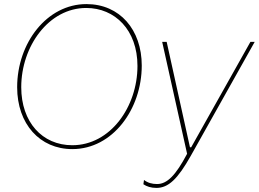

<svg xmlns="http://www.w3.org/2000/svg" viewBox="-20 -725 1267 940"><path d="M334 5C532 5 674 -191 674 -404C674 -579 567 -705 403 -705C210 -705 64 -515 64 -298C64 -118 175 5 334 5ZM334 -14C186 -14 84 -128 84 -298C84 -499 219 -686 402 -686C543 -686 653 -578 653 -402C653 -202 520 -14 334 -14ZM746 195C804 195 850 152 914 38L1227 -520H1206L916 -4H910L796 -520H774L896 28C840 134 798 176 749 176C724 176 703 170 685 156L682 177C698 188 719 195 746 195Z"/></svg>

Font: Fixel Text 20240404 Thin
Style: Italic
Weight: 100
Width: 4
Italic angle: -10°
Designer: AlfaBravo + MacPaw
Foundry: Kyrylo Tkachov, Marchela Mozhyna, Serhii Makarenko, Maria Weinstein, Zakhar Kryvoshyya
Version: Version 1.211;Glyphs 3.2 (3225)